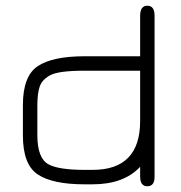

<svg xmlns="http://www.w3.org/2000/svg" viewBox="-20 -648 637 675"><path d="M472.7 -450.2V-592.8Q472.7 -627.9 498 -627.9Q523.4 -627.9 523.4 -592.8V-26.4Q523.4 6.8 498 6.8Q472.7 6.8 472.7 -27.3V-61.5Q415 0 305.7 0H277.3Q165 0 112.8 -34.7Q60.5 -69.3 60.5 -171.9V-278.3Q60.5 -380.9 112.8 -415.5Q165 -450.2 277.3 -450.2ZM472.7 -399.4H277.3Q186.5 -399.4 157.2 -383.8Q127.9 -368.2 119.6 -343.8Q111.3 -319.3 111.3 -277.3V-172.9Q111.3 -91.8 150.4 -70.3Q186.5 -50.8 277.3 -50.8H305.7Q472.7 -50.8 472.7 -222.7Z"/></svg>

Font: Jura
Style: Book
Weight: 400
Version: Version 2.5